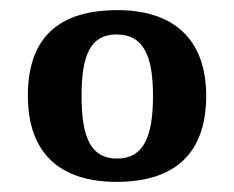

<svg xmlns="http://www.w3.org/2000/svg" viewBox="-20 -739 462 379"><path d="M210 -380C325 -380 387 -436 387 -550C387 -664 320 -719 212 -719C95 -719 35 -664 35 -550C35 -436 99 -380 210 -380ZM211 -426C159 -426 141 -468 141 -550C141 -631 159 -671 210 -671C262 -671 282 -631 282 -550C282 -468 263 -426 211 -426Z"/></svg>

Font: Noto Serif Tamil SemiBold
Style: Regular
Weight: 600
Designer: Indian Type Foundry, Tom Grace, and the Monotype Design Team
Foundry: Monotype Imaging Inc.
Version: Version 2.004